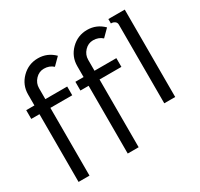

<svg xmlns="http://www.w3.org/2000/svg" viewBox="-200 -1066 1586 1522"><g transform="rotate(-30 592.5 -305.0)"><path d="M955 -760V-800H1105V0H1005V-720Q1005 -738 992.5 -748Q980 -758 968 -759ZM480 -420V-500H555V-600Q555 -687 616.5 -748.5Q678 -810 765 -810Q851 -810 913 -748L849 -684Q815 -715 765 -715Q720 -715 687.5 -680.5Q655 -646 655 -600V-500H855V-420H655V200H555V-420ZM30 -420V-500H105V-600Q105 -687 166.5 -748.5Q228 -810 315 -810Q401 -810 463 -748L399 -684Q365 -715 315 -715Q270 -715 237.5 -680.5Q205 -646 205 -600V-500H405V-420H205V200H105V-420Z"/></g></svg>

Font: Laverick
Style: Regular
Weight: 400
Designer: Daniel Pimley
Foundry: Daniel Pimley
Version: Version 1.000;PS 001.001;hotconv 1.0.56